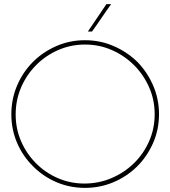

<svg xmlns="http://www.w3.org/2000/svg" viewBox="-20 -903 826 931"><path d="M646 -97Q694 -145 722.5 -210Q751 -275 751 -349Q751 -423 722.5 -488.5Q694 -554 646 -603Q597 -651 531.5 -679.5Q466 -708 392 -708Q318 -708 253 -679.5Q188 -651 140 -603Q91 -554 63 -488.5Q35 -423 35 -349Q35 -275 63 -210Q91 -145 140 -97Q188 -48 253 -20Q318 8 392 8Q466 8 531.5 -20Q597 -48 646 -97ZM154 -112Q109 -157 82.5 -217.5Q56 -278 56 -348Q56 -418 82.5 -479.5Q109 -541 155 -587Q200 -633 261.5 -660Q323 -687 392 -687Q462 -687 523 -660Q584 -633 630 -587Q676 -541 703 -480Q730 -419 730 -349Q730 -279 703 -218Q676 -157 630 -112Q583 -66 521 -39.5Q459 -13 389 -13Q321 -13 260 -39.5Q199 -66 154 -112ZM426 -750Q450 -783 472.5 -816.5Q495 -850 519 -883H496Q473 -850 451 -816.5Q429 -783 406 -750Z"/></svg>

Font: Josefin Slab ExtraLight
Style: Regular
Weight: 250
Designer: Santiago Orozco
Foundry: Typemade
Version: Version 2.000